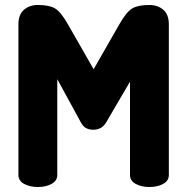

<svg xmlns="http://www.w3.org/2000/svg" viewBox="-20 -751 752 771"><path d="M502 -423 406 -259Q389 -230 354 -230Q320 -230 305 -259L210 -433V-48Q210 -25 187 -12.5Q164 0 132 0Q100 0 77 -12.5Q54 -25 54 -48V-653Q54 -693 76.5 -712Q99 -731 132 -731Q177 -731 200.5 -717.5Q224 -704 253 -653L356 -473L459 -653Q488 -704 511.5 -717.5Q535 -731 580 -731Q613 -731 635.5 -712Q658 -693 658 -653V-48Q658 -25 635 -12.5Q612 0 580 0Q548 0 525 -12.5Q502 -25 502 -48Z"/></svg>

Font: Dosis
Style: ExtraBold
Weight: 800
Designer: EdgarTolentino, PabloImpallari, IginoMarini
Foundry: EdgarTolentino, PabloImpallari, IginoMarini
Version: Version 1.007